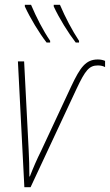

<svg xmlns="http://www.w3.org/2000/svg" viewBox="-20 -784 460 804"><path d="M297 -606H311V-613C282 -657 253 -712 231 -764H205V-757C228 -707 266 -646 297 -606ZM175 -606H190V-613C160 -657 132 -712 110 -764H84V-757C107 -707 144 -646 175 -606ZM82 0H108L301 -413C337 -489 353 -510 390 -510C403 -510 413 -507 420 -503V-529C413 -532 403 -535 390 -535C339 -535 316 -502 279 -424L153 -154C134 -116 119 -81 105 -45H103C103 -85 102 -118 100 -157L81 -527H55Z"/></svg>

Font: Noto Sans Condensed Thin
Style: Italic
Weight: 100
Width: 3
Italic angle: -12°
Designer: Monotype Design Team
Foundry: Monotype Imaging Inc.
Version: Version 2.013